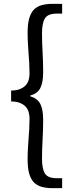

<svg xmlns="http://www.w3.org/2000/svg" viewBox="-20 -864 378 1001"><path d="M255 117Q222 117 197 110Q172 103 156 86Q140 69 132 40.5Q124 12 124 -32Q124 -62 125.5 -89Q127 -116 129 -141.5Q131 -167 132.5 -193Q134 -219 134 -247Q134 -263 129.5 -279Q125 -295 114.5 -307Q104 -319 85 -327Q66 -335 38 -335V-392Q66 -392 85 -400Q104 -408 114.5 -420Q125 -432 129.5 -447.5Q134 -463 134 -479Q134 -507 132.5 -533Q131 -559 129 -585Q127 -611 125.5 -638Q124 -665 124 -695Q124 -738 132 -767Q140 -796 156 -813Q172 -830 197 -837Q222 -844 255 -844H304V-793H275Q230 -793 214.5 -768.5Q199 -744 199 -690Q199 -639 202 -592Q205 -545 205 -487Q205 -433 190 -404.5Q175 -376 138 -366V-362Q175 -351 190 -322.5Q205 -294 205 -240Q205 -183 202 -135.5Q199 -88 199 -37Q199 17 214.5 41Q230 65 275 65H304V117Z"/></svg>

Font: SpoqaHanSansJP-Regular
Style: Regular
Weight: 400
Designer: [Source Han Sans]
Ryoko NISHIZUKA  (kana & ideographs); Paul D. Hunt (Latin, Greek & Cyrillic); Wenlong ZHANG  (bopomofo
Foundry: Spoqa (http://bi.spoqa.com)
Version: Version 1.002.20150607